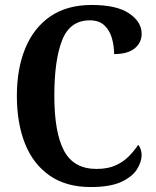

<svg xmlns="http://www.w3.org/2000/svg" viewBox="-20 -744 627 774"><path d="M345 10Q247 10 180.5 -36Q114 -82 81 -164.5Q48 -247 48 -358Q48 -467 82 -549.5Q116 -632 183 -678Q250 -724 350 -724Q450 -724 500.5 -690Q551 -656 551 -608Q551 -572 523 -549Q495 -526 440 -526Q440 -559 431 -590.5Q422 -622 400.5 -642Q379 -662 342 -662Q262 -662 230.5 -582Q199 -502 199 -358Q199 -210 238 -136.5Q277 -63 369 -63Q415 -63 446.5 -77.5Q478 -92 500 -114.5Q522 -137 537 -160Q543 -154 547 -142.5Q551 -131 551 -119Q551 -92 532.5 -62Q514 -32 469.5 -11Q425 10 345 10Z"/></svg>

Font: Noto Serif Khmer Condensed
Style: Bold
Weight: 700
Width: 3
Designer: Danh Hong and the Monotype Design Team
Foundry: Monotype Imaging Inc.
Version: Version 2.004; ttfautohint (v1.8.4.7-5d5b)